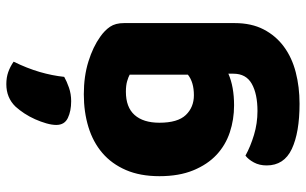

<svg xmlns="http://www.w3.org/2000/svg" viewBox="-200 -586 967 607"><g transform="rotate(-90 283.5 -282.5)"><path d="M250 -717Q278 -746 321 -746Q342 -746 359 -740Q376 -734 392 -723Q371 -680 359.5 -640.5Q348 -601 344 -563Q330 -555 310 -548Q290 -541 267 -541Q236 -541 214 -551.5Q192 -562 192 -588Q192 -602 197 -619.5Q202 -637 210 -655Q218 -673 228.5 -689Q239 -705 250 -717ZM289 -501Q346 -501 392.5 -486.5Q439 -472 471 -449Q491 -435 502.5 -418Q514 -401 514 -374V-24Q514 29 494 67.5Q474 106 439.5 131.5Q405 157 358.5 169Q312 181 259 181Q168 181 116 156.5Q64 132 64 77Q64 54 73.5 36.5Q83 19 95 10Q124 26 160.5 37Q197 48 236 48Q290 48 322 30Q354 12 354 -28V-44Q313 -26 254 -26Q209 -26 168.5 -39.5Q128 -53 97.5 -81.5Q67 -110 48.5 -155Q30 -200 30 -262Q30 -323 49.5 -368Q69 -413 103.5 -442.5Q138 -472 185.5 -486.5Q233 -501 289 -501ZM351 -356Q344 -360 330.5 -364Q317 -368 297 -368Q248 -368 223.5 -340.5Q199 -313 199 -262Q199 -204 223.5 -178.5Q248 -153 286 -153Q327 -153 351 -172Z"/></g></svg>

Font: Baloo Bhaijaan
Style: Regular
Weight: 400
Designer: Devika Bhansali and Ek Type
Foundry: Ek Type
Version: Version 1.443;PS 1.000;hotconv 16.6.51;makeotf.lib2.5.65220;